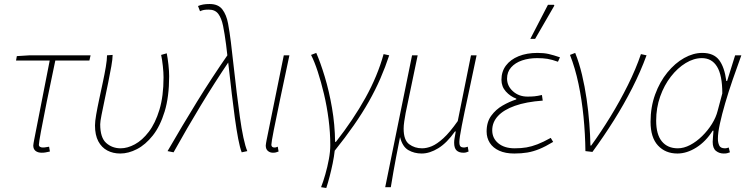

<svg xmlns="http://www.w3.org/2000/svg" viewBox="-20 -754 3732 958"><path d="M188 8Q169 8 157.5 -1Q146 -10 146 -28Q146 -33 147.5 -40Q149 -47 150 -54L228 -452H60L64 -474L128 -478H432L426 -452H256Q232 -339 213.5 -247.5Q195 -156 184.5 -99Q174 -42 174 -32Q174 -25 179.5 -21.5Q185 -18 194 -18Q202 -18 209.5 -19.5Q217 -21 225 -22L229 2Q215 5 207 6.5Q199 8 188 8Z M580 12Q544 12 515.5 -3Q487 -18 470.5 -49Q454 -80 454 -128Q454 -148 460 -182.5Q466 -217 475 -259Q484 -301 493 -343Q502 -385 508 -420.5Q514 -456 514 -478L542 -480Q542 -460 535.5 -423.5Q529 -387 520 -342.5Q511 -298 502 -255.5Q493 -213 486.5 -180Q480 -147 480 -134Q480 -67 510 -40.5Q540 -14 582 -14Q616 -14 653 -34Q690 -54 722.5 -96.5Q755 -139 775.5 -206.5Q796 -274 796 -368Q796 -392 792.5 -424.5Q789 -457 784 -480L812 -488Q817 -463 820.5 -430.5Q824 -398 824 -374Q824 -271 801.5 -197.5Q779 -124 742.5 -78Q706 -32 663.5 -10Q621 12 580 12Z M1186 6Q1177 -17 1168.5 -61.5Q1160 -106 1152 -164Q1144 -222 1136.5 -286Q1129 -350 1122 -413.5Q1115 -477 1108 -532Q1101 -586 1093 -625Q1085 -664 1069 -685Q1053 -706 1022 -706Q1007 -706 998 -704.5Q989 -703 978 -698L968 -724Q980 -729 993.5 -731.5Q1007 -734 1026 -734Q1069 -734 1089.5 -707Q1110 -680 1118 -636.5Q1126 -593 1132 -544Q1139 -487 1146 -422.5Q1153 -358 1161 -293Q1169 -228 1177 -170Q1185 -112 1194.5 -67.5Q1204 -23 1214 0ZM816 0Q890 -128 963 -246.5Q1036 -365 1120 -486L1124 -450Q1051 -342 982.5 -229Q914 -116 846 6Z M1342 8Q1327 8 1316.5 -1Q1306 -10 1306 -28Q1306 -33 1307.5 -40Q1309 -47 1310 -54L1396 -478H1424Q1399 -360 1378.5 -263Q1358 -166 1346 -104.5Q1334 -43 1334 -32Q1334 -25 1338 -21.5Q1342 -18 1349 -18Q1352 -18 1355.5 -18.5Q1359 -19 1366 -22L1370 2Q1363 5 1356.5 6.5Q1350 8 1342 8Z M1582 180Q1593 152 1603.5 115Q1614 78 1621 40Q1628 2 1628 -30Q1628 -93 1619.5 -158.5Q1611 -224 1596.5 -285Q1582 -346 1565.5 -396.5Q1549 -447 1532 -480L1558 -490Q1579 -442 1600.5 -371Q1622 -300 1636.5 -216Q1651 -132 1652 -46H1656Q1743 -157 1803.5 -266Q1864 -375 1894 -484L1922 -478Q1903 -420 1878 -362.5Q1853 -305 1820.5 -247.5Q1788 -190 1745.5 -129Q1703 -68 1650 -2Q1647 27 1640 61Q1633 95 1624.5 127.5Q1616 160 1608 184Z M1902 180 2036 -478H2064L2004 -190Q2000 -169 1997 -148Q1994 -127 1994 -112Q1994 -55 2021.5 -34.5Q2049 -14 2086 -14Q2109 -14 2134.5 -24.5Q2160 -35 2192 -64Q2224 -93 2264 -150L2330 -478H2358Q2336 -371 2316 -279.5Q2296 -188 2284 -126Q2272 -64 2272 -46Q2272 -28 2278 -23Q2284 -18 2294 -18Q2300 -18 2305 -19.5Q2310 -21 2314 -22L2318 2Q2311 5 2305.5 6.5Q2300 8 2292 8Q2270 8 2258 -3.5Q2246 -15 2246 -42Q2246 -53 2248 -63.5Q2250 -74 2254 -98H2250Q2210 -41 2167 -14.5Q2124 12 2084 12Q2047 12 2017.5 -5Q1988 -22 1976 -70Q1964 -10 1956.5 29.5Q1949 69 1943 103Q1937 137 1930 180Z M2546 12Q2502 12 2471 -2Q2440 -16 2424 -41Q2408 -66 2408 -98Q2408 -145 2431 -176.5Q2454 -208 2488 -227.5Q2522 -247 2556 -258V-262Q2526 -273 2504 -297.5Q2482 -322 2482 -356Q2482 -397 2504.5 -427Q2527 -457 2567.5 -473.5Q2608 -490 2662 -490Q2694 -490 2718 -484.5Q2742 -479 2774 -468L2764 -446Q2733 -457 2711 -460.5Q2689 -464 2660 -464Q2619 -464 2585 -452.5Q2551 -441 2530.5 -418Q2510 -395 2510 -362Q2510 -325 2539.5 -298.5Q2569 -272 2612 -272Q2632 -272 2647 -273.5Q2662 -275 2684 -280L2688 -252Q2605 -246 2549 -226Q2493 -206 2464.5 -175Q2436 -144 2436 -104Q2436 -64 2466.5 -39Q2497 -14 2548 -14Q2581 -14 2607 -18.5Q2633 -23 2661.5 -34Q2690 -45 2728 -66L2740 -46Q2702 -23 2671.5 -10.5Q2641 2 2611.5 7Q2582 12 2546 12ZM2626 -560 2714 -730H2744L2746 -726L2650 -560Z M2901 0Q2900 -86 2891.5 -171.5Q2883 -257 2866.5 -335.5Q2850 -414 2824 -480L2850 -490Q2870 -440 2884 -381Q2898 -322 2907 -260Q2916 -198 2920.5 -138.5Q2925 -79 2926 -28H2930Q2978 -94 3025.5 -171.5Q3073 -249 3113 -329.5Q3153 -410 3178 -484L3206 -478Q3176 -396 3134.5 -314.5Q3093 -233 3043 -153.5Q2993 -74 2936 4Z M3360 12Q3300 12 3263 -28Q3226 -68 3226 -146Q3226 -220 3249 -283Q3272 -346 3310 -392.5Q3348 -439 3393.5 -464.5Q3439 -490 3484 -490Q3541 -490 3568 -454.5Q3595 -419 3604 -350H3608L3648 -478H3679Q3657 -418 3636 -357Q3615 -296 3598.5 -239.5Q3582 -183 3572 -137Q3562 -91 3562 -62Q3562 -43 3568.5 -28.5Q3575 -14 3597 -14Q3603 -14 3608 -15.5Q3613 -17 3616 -18L3622 6Q3614 9 3608 10.5Q3602 12 3591 12Q3569 12 3552.5 -1Q3536 -14 3536 -46Q3536 -55 3537.5 -70.5Q3539 -86 3540 -102H3536Q3502 -48 3454.5 -18Q3407 12 3360 12ZM3362 -14Q3392 -14 3423.5 -30.5Q3455 -47 3483.5 -75Q3512 -103 3532.5 -136Q3553 -169 3561 -202L3584 -288Q3584 -378 3558 -421Q3532 -464 3482 -464Q3442 -464 3401.5 -439.5Q3361 -415 3327.5 -372Q3294 -329 3274 -272.5Q3254 -216 3254 -152Q3254 -83 3282.5 -48.5Q3311 -14 3362 -14Z"/></svg>

Font: Source Sans 3 ExtraLight
Style: Italic
Weight: 250
Italic angle: -11°
Designer: Paul D. Hunt
Foundry: Adobe
Version: Version 3.046;hotconv 1.0.118;makeotfexe 2.5.65603